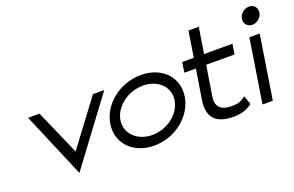

<svg xmlns="http://www.w3.org/2000/svg" viewBox="-84 -956 1957 1279"><g transform="rotate(-20 895.0 -316.5)"><path d="M101 -451 297 11 641 -451H561L322 -132L182 -451Z M602 -226C581 -95 678 11 829 11C980 11 1109 -95 1130 -226C1151 -357 1055 -462 904 -462C753 -462 623 -357 602 -226ZM674 -226C689 -318 787 -391 893 -391C999 -391 1073 -318 1058 -226C1043 -134 947 -60 841 -60C735 -60 659 -134 674 -226Z M1182 -377H1264L1229 -160C1214 -50 1264 11 1389 11C1459 11 1488 -7 1525 -30L1503 -93C1471 -72 1462 -60 1401 -60C1323 -60 1292 -98 1303 -166L1337 -377H1538L1549 -449H1348L1377 -632H1304L1275 -449H1193Z M1665 -583C1660 -549 1684 -522 1718 -522C1752 -522 1784 -549 1789 -583C1794 -617 1771 -644 1737 -644C1703 -644 1670 -617 1665 -583ZM1599 0H1672L1743 -451H1670Z"/></g></svg>

Font: Charger Sport
Style: ExtObl
Weight: 400
Designer: Jasper
Foundry: Cannot Into Space Fonts
Version: Version 1.1